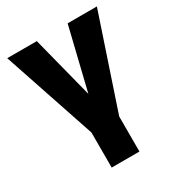

<svg xmlns="http://www.w3.org/2000/svg" viewBox="-178 -660 907 980"><g transform="rotate(-30 275.5 -170.0)"><path d="M193.8 -2 11.2 -545.4H185.5L278.8 -180.7L367.2 -545.4H539.6L357.4 -2V204.6H193.8Z"/></g></svg>

Font: My Font
Style: Regular
Weight: 500
Designer: Rasmus Andersson
Foundry: rsms
Version: Version 0.001